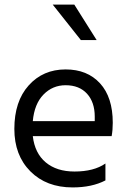

<svg xmlns="http://www.w3.org/2000/svg" viewBox="-20 -818 562 843"><path d="M396 -286.1H124Q130.9 -361.8 170.9 -402.8Q210.9 -443.8 268.1 -443.8Q328.1 -443.8 362.1 -406.5Q396 -369.1 396 -306.2ZM442.9 -100.1Q392.1 -64.9 307.1 -64.9Q229 -64.9 180.9 -105Q132.8 -145 124 -220.2H470.2Q475.1 -246.6 475.1 -278.8Q475.1 -391.1 419.2 -452.1Q363.3 -513.2 268.1 -513.2Q168.9 -513.2 106 -443.1Q43 -373 43 -252Q43 -136.2 113.3 -65.7Q183.6 4.9 298.8 4.9Q383.8 4.9 442.9 -25.9ZM306.2 -797.9H211.4L335 -642.1H404.3Z"/></svg>

Font: FAU Chimera
Style: Regular
Weight: 400
Version: Version 1.002;hotconv 1.0.117;makeotfexe 2.5.65602